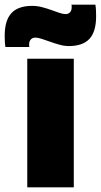

<svg xmlns="http://www.w3.org/2000/svg" viewBox="-77 -797 429 817"><path d="M39 0V-547H237V0ZM-54 -597Q-56 -610 -56.5 -622Q-57 -634 -57 -645Q-57 -710 -28.5 -741Q0 -772 60 -772Q81 -772 102 -766.5Q123 -761 141 -754.5Q159 -748 175 -742.5Q191 -737 202 -737Q210 -737 216 -740.5Q222 -744 225 -750.5Q228 -757 228 -765Q228 -768 228 -771.5Q228 -775 227 -777H329Q331 -764 331.5 -751.5Q332 -739 332 -728Q332 -662 303.5 -631.5Q275 -601 216 -601Q197 -601 177 -606.5Q157 -612 137.5 -619Q118 -626 101 -631.5Q84 -637 74 -637Q61 -637 54 -629Q47 -621 47 -609Q47 -607 47 -603.5Q47 -600 48 -597Z"/></svg>

Font: Georama ExtraCondensed Thin ExtraBold
Style: Regular
Weight: 800
Version: Version 1.001